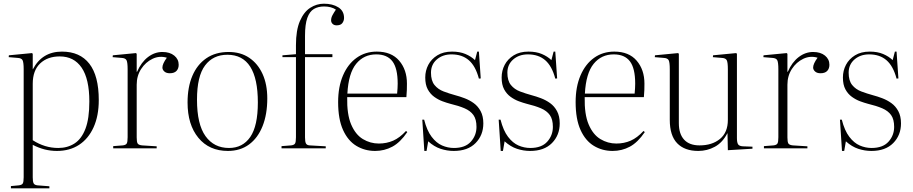

<svg xmlns="http://www.w3.org/2000/svg" viewBox="-20 -802 4935 1038"><path d="M39 216V204L82 200Q98 198 103 190Q108 182 108 156V-427Q108 -465 102 -476.5Q96 -488 75 -489L27 -493L28 -503L153 -515L157 -511V-428H158Q208 -523 315 -523Q412 -523 463 -457.5Q514 -392 514 -261Q514 -176 486 -114Q458 -52 407.5 -19Q357 14 288 14Q254 14 222 6Q190 -2 157 -19V157Q157 179 161.5 188.5Q166 198 182 200L247 205V216ZM295 -2Q345 -2 383 -26.5Q421 -51 442 -106Q463 -161 463 -253Q463 -375 421.5 -436Q380 -497 303 -497Q237 -497 197 -459Q157 -421 157 -349V-44Q222 -2 295 -2Z M592 0V-12L644 -16Q660 -18 665 -26Q670 -34 670 -60V-427Q670 -465 664 -476.5Q658 -488 637 -489L589 -493L590 -503L715 -515L719 -511V-414H721Q744 -466 780 -493.5Q816 -521 858 -521Q898 -521 922 -501.5Q946 -482 946 -452Q946 -431 934 -418.5Q922 -406 898 -406Q879 -406 868.5 -415.5Q858 -425 858 -437Q858 -457 882 -490Q842 -502 804.5 -484Q767 -466 743 -429Q719 -392 719 -344V-59Q719 -35 724 -26.5Q729 -18 748 -16L827 -11V0Z M1212 14Q1111 14 1052.5 -57Q994 -128 994 -248Q994 -331 1020 -392Q1046 -453 1095.5 -487Q1145 -521 1216 -521Q1281 -521 1327.5 -489.5Q1374 -458 1399.5 -402Q1425 -346 1425 -270Q1425 -184 1399.5 -120Q1374 -56 1326.5 -21Q1279 14 1212 14ZM1218 -2Q1292 -2 1333 -61.5Q1374 -121 1374 -248Q1374 -506 1209 -506Q1132 -506 1088.5 -448Q1045 -390 1045 -263Q1045 -130 1091 -66Q1137 -2 1218 -2Z M1502 0V-12L1554 -16Q1570 -18 1575 -26Q1580 -34 1580 -60V-493H1507V-503L1580 -509V-558Q1580 -639 1601.5 -688.5Q1623 -738 1657.5 -760Q1692 -782 1731 -782Q1778 -782 1809 -762.5Q1840 -743 1840 -705Q1840 -690 1831 -677.5Q1822 -665 1800 -665Q1786 -665 1778 -673Q1770 -681 1770 -692Q1770 -706 1777.5 -720Q1785 -734 1796 -750Q1771 -767 1732 -767Q1700 -767 1677 -753.5Q1654 -740 1641.5 -705.5Q1629 -671 1629 -608V-509H1777V-493H1629V-59Q1629 -36 1634 -26.5Q1639 -17 1654 -16L1741 -11V0Z M2008 14Q1952 14 1906.5 -13.5Q1861 -41 1834.5 -99.5Q1808 -158 1808 -250Q1808 -333 1834.5 -394.5Q1861 -456 1908 -489.5Q1955 -523 2017 -523Q2096 -523 2138 -474Q2180 -425 2180 -350Q2180 -335 2179.5 -315.5Q2179 -296 2177 -277H1857Q1855 -184 1878.5 -129Q1902 -74 1942 -50Q1982 -26 2028 -26Q2070 -26 2105.5 -41.5Q2141 -57 2175 -94L2182 -88Q2144 -32 2101 -9Q2058 14 2008 14ZM1858 -296H2127Q2130 -328 2130 -350Q2130 -433 2101.5 -470.5Q2073 -508 2014 -508Q1947 -508 1905.5 -457Q1864 -406 1858 -296Z M2274 14 2263 -155H2273Q2288 -96 2313.5 -62.5Q2339 -29 2370 -15.5Q2401 -2 2434 -2Q2495 -2 2525.5 -36Q2556 -70 2556 -116Q2556 -157 2539.5 -180Q2523 -203 2491.5 -216.5Q2460 -230 2414 -241Q2395 -246 2372 -254.5Q2349 -263 2327.5 -278.5Q2306 -294 2292.5 -319Q2279 -344 2279 -383Q2279 -420 2295.5 -451.5Q2312 -483 2344.5 -503Q2377 -523 2424 -523Q2466 -523 2496.5 -510Q2527 -497 2548 -477L2560 -523H2569L2579 -378L2569 -377Q2551 -445 2514.5 -476.5Q2478 -508 2421 -508Q2373 -508 2341.5 -480.5Q2310 -453 2310 -409Q2310 -366 2329 -342.5Q2348 -319 2378.5 -307.5Q2409 -296 2442 -287Q2465 -281 2491.5 -271Q2518 -261 2541 -244.5Q2564 -228 2578.5 -201Q2593 -174 2593 -135Q2593 -71 2551 -28.5Q2509 14 2433 14Q2397 14 2362 2.5Q2327 -9 2295 -38L2286 14Z M2687 14 2676 -155H2686Q2701 -96 2726.5 -62.5Q2752 -29 2783 -15.5Q2814 -2 2847 -2Q2908 -2 2938.5 -36Q2969 -70 2969 -116Q2969 -157 2952.5 -180Q2936 -203 2904.5 -216.5Q2873 -230 2827 -241Q2808 -246 2785 -254.5Q2762 -263 2740.5 -278.5Q2719 -294 2705.5 -319Q2692 -344 2692 -383Q2692 -420 2708.5 -451.5Q2725 -483 2757.5 -503Q2790 -523 2837 -523Q2879 -523 2909.5 -510Q2940 -497 2961 -477L2973 -523H2982L2992 -378L2982 -377Q2964 -445 2927.5 -476.5Q2891 -508 2834 -508Q2786 -508 2754.5 -480.5Q2723 -453 2723 -409Q2723 -366 2742 -342.5Q2761 -319 2791.5 -307.5Q2822 -296 2855 -287Q2878 -281 2904.5 -271Q2931 -261 2954 -244.5Q2977 -228 2991.5 -201Q3006 -174 3006 -135Q3006 -71 2964 -28.5Q2922 14 2846 14Q2810 14 2775 2.5Q2740 -9 2708 -38L2699 14Z M3292 14Q3236 14 3190.5 -13.5Q3145 -41 3118.5 -99.5Q3092 -158 3092 -250Q3092 -333 3118.5 -394.5Q3145 -456 3192 -489.5Q3239 -523 3301 -523Q3380 -523 3422 -474Q3464 -425 3464 -350Q3464 -335 3463.5 -315.5Q3463 -296 3461 -277H3141Q3139 -184 3162.5 -129Q3186 -74 3226 -50Q3266 -26 3312 -26Q3354 -26 3389.5 -41.5Q3425 -57 3459 -94L3466 -88Q3428 -32 3385 -9Q3342 14 3292 14ZM3142 -296H3411Q3414 -328 3414 -350Q3414 -433 3385.5 -470.5Q3357 -508 3298 -508Q3231 -508 3189.5 -457Q3148 -406 3142 -296Z M3755 14Q3681 14 3641 -27.5Q3601 -69 3601 -154V-427Q3601 -465 3595 -476.5Q3589 -488 3568 -489L3520 -493L3521 -503L3646 -515L3650 -511V-136Q3650 -78 3678.5 -47Q3707 -16 3762 -16Q3830 -16 3872.5 -51Q3915 -86 3915 -154V-427Q3915 -465 3909 -476.5Q3903 -488 3882 -489L3834 -493L3835 -503L3960 -515L3964 -511V-56Q3964 -31 3970.5 -21.5Q3977 -12 3996 -11L4048 -9V2L3915 10L3913 -81H3912Q3886 -31 3844.5 -8.5Q3803 14 3755 14Z M4110 0V-12L4162 -16Q4178 -18 4183 -26Q4188 -34 4188 -60V-427Q4188 -465 4182 -476.5Q4176 -488 4155 -489L4107 -493L4108 -503L4233 -515L4237 -511V-414H4239Q4262 -466 4298 -493.5Q4334 -521 4376 -521Q4416 -521 4440 -501.5Q4464 -482 4464 -452Q4464 -431 4452 -418.5Q4440 -406 4416 -406Q4397 -406 4386.5 -415.5Q4376 -425 4376 -437Q4376 -457 4400 -490Q4360 -502 4322.5 -484Q4285 -466 4261 -429Q4237 -392 4237 -344V-59Q4237 -35 4242 -26.5Q4247 -18 4266 -16L4345 -11V0Z M4532 14 4521 -155H4531Q4546 -96 4571.5 -62.5Q4597 -29 4628 -15.5Q4659 -2 4692 -2Q4753 -2 4783.5 -36Q4814 -70 4814 -116Q4814 -157 4797.5 -180Q4781 -203 4749.5 -216.5Q4718 -230 4672 -241Q4653 -246 4630 -254.5Q4607 -263 4585.5 -278.5Q4564 -294 4550.5 -319Q4537 -344 4537 -383Q4537 -420 4553.5 -451.5Q4570 -483 4602.5 -503Q4635 -523 4682 -523Q4724 -523 4754.5 -510Q4785 -497 4806 -477L4818 -523H4827L4837 -378L4827 -377Q4809 -445 4772.5 -476.5Q4736 -508 4679 -508Q4631 -508 4599.5 -480.5Q4568 -453 4568 -409Q4568 -366 4587 -342.5Q4606 -319 4636.5 -307.5Q4667 -296 4700 -287Q4723 -281 4749.5 -271Q4776 -261 4799 -244.5Q4822 -228 4836.5 -201Q4851 -174 4851 -135Q4851 -71 4809 -28.5Q4767 14 4691 14Q4655 14 4620 2.5Q4585 -9 4553 -38L4544 14Z"/></svg>

Font: Display Extralight
Style: Regular
Weight: 200
Designer: Latin by Veronika Burian and Jose Scaglione. Greek by Irene Vlachou. Cyrillic by Vera Evstafieva.
Foundry: TypeTogether
Version: Version 3.002